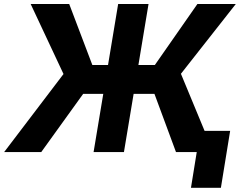

<svg xmlns="http://www.w3.org/2000/svg" viewBox="-37 -747 1178 943"><path d="M692.5 -727.3H543.3L493.6 -427.9H416.5L302.9 -727.3H113.6L274.9 -383.5L-16.7 0H165.5L371.4 -285.9H470.2L422.6 0H571.7L619.3 -285.9H721.6L827.4 0H929.3L900.9 175.4H1047.9L1093.4 -104.4H967.7L851.6 -384.6L1121.1 -727.3H932.5L723.7 -427.9H642.8Z"/></svg>

Font: Magic Ui Pro
Style: Bold Italic
Weight: 700
Italic angle: -9.39999°
Designer: Stefan Endress, Andreas Faust
Version: Version 1.000;FEAKit 1.0